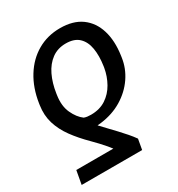

<svg xmlns="http://www.w3.org/2000/svg" viewBox="-175 -667 893 964"><g transform="rotate(-30 271.5 -185.0)"><path d="M367.2 183.6H16.6L30.8 105H245.6Q240.7 97.7 227.1 81.8Q213.4 65.9 196.5 47.6Q179.7 29.3 165 15.1Q120.1 -29.3 87.9 -73.5Q55.7 -117.7 41 -165.5Q26.4 -213.4 34.7 -268.6L36.1 -278.3Q48.8 -361.3 87.2 -423.1Q125.5 -484.9 184.1 -518.8Q242.7 -552.7 315.4 -552.7Q391.1 -552.7 438.7 -518.1Q486.3 -483.4 505.1 -421.9Q523.9 -360.4 512.2 -279.8L510.7 -269.5Q502.4 -211.4 468.5 -161.9Q434.6 -112.3 380.1 -79.3Q325.7 -46.4 255.9 -37.6Q247.1 -36.6 244.1 -36.4Q241.2 -36.1 235.4 -35.6Q252.9 -16.6 272.2 3.4Q291.5 23.4 310.3 43.5Q329.1 63.5 346.4 83.5Q363.8 103.5 377.9 123.5ZM408.7 -268.6 410.2 -278.3Q418.5 -334 411.1 -377.7Q403.8 -421.4 377.4 -446.5Q351.1 -471.7 302.2 -471.7Q254.9 -471.7 220.7 -446.5Q186.5 -421.4 165.5 -377.7Q144.5 -334 136.2 -278.3L134.8 -268.6Q126 -210 145.5 -167.7Q165 -125.5 194.3 -104Q203.6 -100.6 212.6 -99.4Q221.7 -98.1 233.9 -98.1Q284.7 -98.1 320.8 -121.8Q356.9 -145.5 378.9 -184.6Q400.9 -223.6 408.7 -268.6Z"/></g></svg>

Font: Adwaita Sans
Style: Italic
Weight: 400
Italic angle: -9.39999°
Designer: Rasmus Andersson
Foundry: rsms
Version: Version 4.001;git-9221beed3